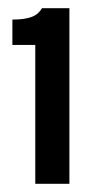

<svg xmlns="http://www.w3.org/2000/svg" viewBox="-20 -886 240 462"><path d="M64.9 -443.8V-777.8H9.8V-838.9Q25.4 -838.9 36.9 -840.6Q48.3 -842.3 56.6 -845.5Q64.9 -848.6 70.8 -853.8Q76.7 -858.9 81.1 -866.2H147V-443.8Z"/></svg>

Font: Overpass
Style: Regular
Weight: 400
Designer: Delve Withrington
Foundry: Delve Fonts
Version: Version 1.001